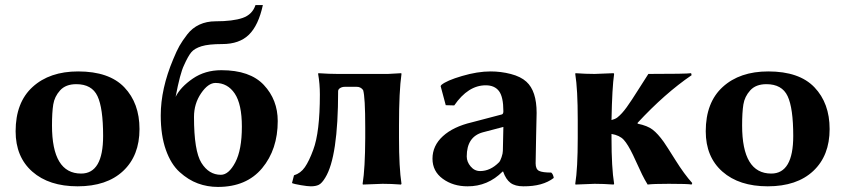

<svg xmlns="http://www.w3.org/2000/svg" viewBox="-20 -718 3302 750"><path d="M41 -205.1Q41 -317.9 107.4 -378.4Q173.8 -439 285.2 -439Q406.2 -439 465.6 -377Q524.9 -314.9 524.9 -213.9Q524.9 -109.9 460.9 -50Q397 9.8 283.2 9.8Q171.4 9.8 106.2 -47.6Q41 -105 41 -205.1ZM277.8 -389.2Q236.8 -389.2 214.8 -365Q192.9 -340.8 188 -309.8Q183.1 -278.8 183.1 -228Q183.1 -40 296.9 -40Q382.8 -40 382.8 -187Q382.8 -295.9 360.8 -342.5Q338.9 -389.2 277.8 -389.2Z M737.8 -261.2Q737.8 -128.4 766.8 -81.8Q795.9 -35.2 842.8 -35.2Q873.5 -35.2 899.2 -84Q924.8 -132.8 924.8 -223.1Q924.8 -311 897 -352.5Q869.1 -394 821.8 -394Q793 -394 765.4 -353.5Q737.8 -313 737.8 -261.2ZM844.7 -443.8Q956.5 -443.8 1010.7 -386Q1064.9 -328.1 1064.9 -245.1Q1064.9 -134.3 1003.9 -61Q942.9 12.2 831.1 12.2Q790 12.2 752.9 -1.5Q715.8 -15.1 681.9 -45.7Q647.9 -76.2 627.9 -132.6Q607.9 -189 607.9 -267.1Q607.9 -371.1 656.7 -486.8Q669.9 -519 680.9 -538.6Q691.9 -558.1 711.4 -583.5Q731 -608.9 759 -621.8Q787.1 -634.8 821.8 -634.8Q889.6 -634.8 927.7 -647.9Q965.8 -661.1 978 -698.2H1006.8Q989.7 -619.1 952.4 -582.5Q915 -545.9 848.1 -545.9Q794.9 -545.9 767.3 -537.4Q739.7 -528.8 727.3 -513.9Q714.8 -499 698.7 -462.9Q683.6 -432.1 666 -339.8Q685.1 -377.9 732.9 -410.9Q780.8 -443.8 844.7 -443.8Z M1229.5 -349.1Q1229.5 -391.1 1222.7 -429.2L1223.6 -432.1Q1265.6 -429.2 1299.3 -429.2H1495.6Q1495.6 -429.2 1547.4 -432.1L1548.3 -429.2Q1538.6 -361.3 1538.6 -229V-179.2Q1538.6 -63 1548.3 0L1546.4 2.9Q1508.3 0 1474.6 0Q1474.6 0 1397.5 2.9L1396.5 0Q1406.2 -60.1 1406.7 -179.2V-220.2Q1406.7 -339.4 1398.4 -366.2Q1388.7 -379.4 1372.6 -378.9H1327.6Q1316.4 -378.9 1308.6 -374Q1300.8 -369.1 1300.8 -361.8Q1300.8 -105 1250.5 -23.9Q1237.3 -2 1225.3 3.9Q1213.4 9.8 1194.3 9.8Q1182.1 9.8 1155.8 5.4Q1129.4 1 1120.6 -2.9L1128.4 -33.2Q1154.3 -41 1170.9 -64.9Q1187.5 -88.9 1203.6 -132.8Q1229.5 -201.2 1229.5 -349.1Z M1946.3 -222.2 1866.2 -201.2Q1803.2 -184.1 1803.2 -106.9Q1803.2 -85.9 1818.4 -67.9Q1833.5 -49.8 1855.5 -49.8Q1895.5 -49.8 1929.2 -84Q1934.1 -88.9 1939.2 -104Q1944.3 -119.1 1944.3 -128.9ZM2072.3 -80.1Q2072.3 -57.1 2085.7 -50.5Q2099.1 -43.9 2133.3 -43.9Q2141.1 -37.1 2143.1 -22.9Q2100.1 10.3 2024.4 9.8Q1992.2 9.8 1974.1 -3.7Q1956.1 -17.1 1945.3 -47.9H1943.4Q1885.3 10.3 1806.2 9.8Q1750 9.8 1709.7 -19.5Q1669.4 -48.8 1669.4 -98.1Q1669.4 -148.9 1710 -186Q1750.5 -223.1 1823.2 -240.2L1940.4 -271Q1946.3 -272.9 1946.3 -283.2Q1946.3 -339.4 1929.2 -362.1Q1912.1 -384.8 1877.4 -384.8Q1808.6 -384.8 1754.4 -306.2L1721.2 -307.1L1701.2 -381.8L1704.1 -386.2Q1724.1 -403.3 1784.7 -421.1Q1845.2 -439 1896.5 -439Q1936.5 -439 1975.3 -429Q2014.2 -418.9 2036.1 -398.9Q2076.2 -362.8 2076.2 -276.9Q2076.2 -273.9 2074.2 -185.5Q2072.3 -97.2 2072.3 -80.1Z M2470.7 -238.3V-234.9Q2509.3 -227.1 2529.5 -211.4Q2549.8 -195.8 2572.8 -163.6Q2583.5 -148.4 2618.2 -93Q2652.8 -37.6 2684.1 -2.9L2681.6 2.9Q2669.4 0 2592.8 0Q2530.8 0 2509.8 2.9Q2497.6 -17.1 2488.3 -36.1Q2479 -55.2 2468.5 -78.6Q2458 -102.1 2452.6 -112.8Q2432.6 -154.3 2416.5 -171.9Q2400.4 -189.5 2368.7 -194.8V-179.2Q2368.7 -63 2378.9 0L2377 2.9Q2336.9 0 2302.7 0L2228 2.9L2227.1 0Q2236.8 -60.1 2236.8 -179.2V-248V-250Q2236.8 -369.1 2227.1 -429.2L2228 -432.1Q2268.1 -429.2 2302.7 -429.2L2377 -432.1L2378.9 -429.2Q2371.1 -376 2368.7 -250V-249Q2383.3 -252.9 2391.1 -258.8Q2409.2 -272.9 2428 -299.1Q2446.8 -325.2 2473.4 -367.7Q2500 -410.2 2512.7 -429.2Q2660.6 -429.2 2679.7 -432.1L2681.6 -424.3Q2577.1 -353 2470.7 -238.3Z M2736.8 -205.1Q2736.8 -317.9 2803.2 -378.4Q2869.6 -439 2981 -439Q3102.1 -439 3161.4 -377Q3220.7 -314.9 3220.7 -213.9Q3220.7 -109.9 3156.7 -50Q3092.8 9.8 2979 9.8Q2867.2 9.8 2802 -47.6Q2736.8 -105 2736.8 -205.1ZM2973.6 -389.2Q2932.6 -389.2 2910.6 -365Q2888.7 -340.8 2883.8 -309.8Q2878.9 -278.8 2878.9 -228Q2878.9 -40 2992.7 -40Q3078.6 -40 3078.6 -187Q3078.6 -295.9 3056.6 -342.5Q3034.7 -389.2 2973.6 -389.2Z"/></svg>

Font: Linux Biolinum
Style: Bold
Weight: 700
Designer: Philipp H. Poll
Foundry: Philipp H. Poll
Version: Version 1.3.2 ; ttfautohint (v0.9)